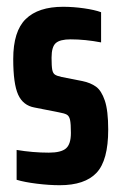

<svg xmlns="http://www.w3.org/2000/svg" viewBox="-20 -538 357 566"><path d="M29 -8V-96Q77 -88 124 -88Q160 -88 174.5 -100.5Q189 -113 189 -146Q189 -173 186.5 -184.5Q184 -196 177 -200Q170 -204 153 -207L82 -221Q48 -227 33.5 -259Q19 -291 19 -364Q19 -446 56 -482Q93 -518 166 -518Q196 -518 227.5 -513.5Q259 -509 278 -502V-413Q231 -422 188 -422Q157 -422 144.5 -411Q132 -400 132 -368Q132 -343 134 -332.5Q136 -322 142 -318Q148 -314 162 -311L223 -299Q247 -294 263 -282.5Q279 -271 289 -241.5Q299 -212 299 -156Q299 -65 264.5 -28.5Q230 8 156 8Q125 8 88.5 3.5Q52 -1 29 -8Z"/></svg>

Font: Saira ExtraCondensed
Style: Bold
Weight: 700
Width: 2
Designer: Hector Gatti with collaboration of the Omnibus-Type team
Foundry: Omnibus-Type
Version: Version 0.072; ttfautohint (v1.8)